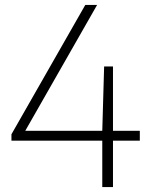

<svg xmlns="http://www.w3.org/2000/svg" viewBox="-20 -760 610 780"><path d="M26.5 -188.5V-214.5L326.5 -740H374.5L74 -213.5L65 -228.5H548V-188.5ZM395.5 0V-228.5L403 -490H439V0Z"/></svg>

Font: Encode Sans SC Condensed Thin ExtraLight
Style: Regular
Weight: 250
Version: Version 3.002